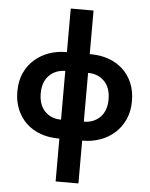

<svg xmlns="http://www.w3.org/2000/svg" viewBox="-61 -750 810 1040"><g transform="rotate(5 343.5 -230.0)"><path d="M276 7Q223 7 178.5 -9Q134 -25 101.5 -55.5Q69 -86 50.5 -129.5Q32 -173 32 -228Q32 -286 52.5 -330Q73 -374 107.5 -403.5Q142 -433 185.5 -448Q229 -463 276 -463H281V-700H405V-463H412Q464 -463 508.5 -447Q553 -431 585.5 -401Q618 -371 636.5 -328Q655 -285 655 -230Q655 -172 634.5 -128Q614 -84 580 -54Q546 -24 502 -8.5Q458 7 412 7H405V240H281V7ZM528 -228Q528 -291 493.5 -326Q459 -361 405 -361V-96Q459 -96 493.5 -131Q528 -166 528 -228ZM159 -229Q159 -166 193 -131Q227 -96 281 -96V-361Q227 -360 193 -325Q159 -290 159 -229Z"/></g></svg>

Font: Tilda Sans Bold
Style: Regular
Weight: 700
Designer: ParaType Ltd
Foundry: ParaType Ltd
Version: Version 1.009